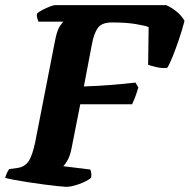

<svg xmlns="http://www.w3.org/2000/svg" viewBox="-31 -724 735 744"><path d="M226 0Q219 0 195.5 -2.5Q172 -5 140.5 -9Q109 -13 77.5 -18Q46 -23 21.5 -27.5Q-3 -32 -11 -35Q-4 -58 5 -69L36 -73Q65 -77 80 -99.5Q95 -122 106 -176L181 -560Q189 -604 200 -621Q211 -638 215 -640H118Q116 -645 113.5 -653Q111 -661 112 -671Q119 -678 133.5 -685.5Q148 -693 162 -698.5Q176 -704 182 -704H613Q634 -695 654 -678.5Q674 -662 684 -643Q674 -605 661.5 -568.5Q649 -532 637.5 -503.5Q626 -475 617 -461Q596 -459 574.5 -464Q553 -469 543 -473L545 -619Q534 -624 496.5 -630.5Q459 -637 403 -637Q363 -637 348 -615.5Q333 -594 326 -557L294 -389Q352 -391 401.5 -395Q451 -399 494 -404L505 -385Q498 -361 491.5 -344.5Q485 -328 481 -320H280L246 -148Q241 -122 231.5 -104.5Q222 -87 214 -80L319 -67Q321 -62 322.5 -54Q324 -46 322 -35Q305 -21 275 -10.5Q245 0 226 0Z"/></svg>

Font: Texturina ExtraBold
Style: Italic
Weight: 800
Italic angle: -11°
Designer: Guillermo Torres Carreño
Foundry: Omnibus-Type
Version: Version 1.002; ttfautohint (v1.8.3)